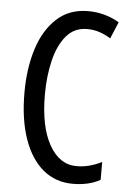

<svg xmlns="http://www.w3.org/2000/svg" viewBox="-53 -765 552 814"><g transform="rotate(5 223.0 -357.5)"><path d="M292 -649Q237 -649 203 -608.5Q169 -568 153 -501.5Q137 -435 137 -357Q137 -221 180.5 -143.5Q224 -66 297 -66Q327 -66 353.5 -73.5Q380 -81 404 -93V-17Q356 10 287 10Q214 10 161 -34Q108 -78 79 -160.5Q50 -243 50 -358Q50 -460 76 -543Q102 -626 155.5 -675.5Q209 -725 289 -725Q361 -725 422 -689L392 -618Q370 -632 345 -640.5Q320 -649 292 -649Z"/></g></svg>

Font: Noto Sans Lao ExtraCondensed
Style: Regular
Weight: 400
Width: 2
Designer: Monotype Design Team
Foundry: Monotype Imaging Inc.
Version: Version 2.004; ttfautohint (v1.8.4.7-5d5b)